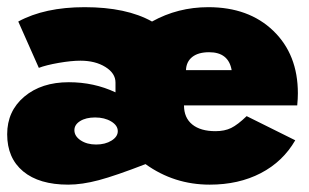

<svg xmlns="http://www.w3.org/2000/svg" viewBox="-20 -500 862 535"><path d="M170 14.5Q89.1 14.5 44.5 -22.5Q0 -59.5 0 -125.9Q0 -190.5 47.7 -230.7Q95.5 -270.9 171.8 -270.9Q241.8 -270.9 301.8 -242.7V-270Q301.8 -295.9 273.6 -313.4Q245.5 -330.9 204.1 -330.9Q179.1 -330.9 143.6 -324.8Q108.2 -318.6 88.2 -310.9L30.9 -440Q104.5 -480 215.9 -480Q332.3 -480 403.6 -440Q475.5 -480 560.5 -480Q673.2 -480 741.6 -414.1Q810 -348.2 810 -240Q810 -225 808.2 -206.4H492.7Q492.7 -171.8 515.7 -153.2Q538.6 -134.5 580.5 -134.5Q605.9 -134.5 624.1 -143.4Q642.3 -152.3 667.3 -176.4L802.7 -109.1Q768.2 -49.5 706.6 -17.5Q645 14.5 564.5 14.5Q465 14.5 385.5 -42.7Q302.3 -10.5 255.5 2Q208.6 14.5 170 14.5ZM187.3 -137.3Q187.3 -120.5 204.8 -108.9Q222.3 -97.3 247.7 -97.3Q273.2 -97.3 290.7 -108.2Q308.2 -119.1 308.2 -134.5Q308.2 -150.5 289.8 -161.6Q271.4 -172.7 245 -172.7Q219.5 -172.7 203.4 -162.7Q187.3 -152.7 187.3 -137.3ZM498.2 -304.5H625.5Q616.8 -354.5 562.7 -354.5Q532.7 -354.5 515.9 -341.4Q499.1 -328.2 498.2 -304.5Z"/></svg>

Font: Spartan MB Black
Style: Regular
Weight: 900
Designer: Matt Bailey, Mirko Velimirovic
Foundry: Matt Bailey
Version: Version 1.005